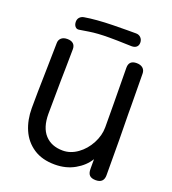

<svg xmlns="http://www.w3.org/2000/svg" viewBox="-154 -983 987 1102"><g transform="rotate(20 339.5 -432.5)"><path d="M606 -45Q606 3 557 3Q531 3 519 -9Q507 -21 507 -48V-107Q479 -61 426 -31Q373 -1 305 -1Q227 -1 174.5 -36Q122 -71 96.5 -129.5Q71 -188 71 -261Q71 -344 75 -504L78 -660Q78 -679 91 -691Q104 -703 128 -703Q152 -703 164.5 -691.5Q177 -680 177 -659Q177 -604 175.5 -547.5Q174 -491 174 -467Q172 -339 172 -262Q172 -179 211.5 -135.5Q251 -92 321 -92Q368 -92 410.5 -122.5Q453 -153 479 -202Q505 -251 505 -301Q505 -406 502 -664Q502 -709 549 -709Q573 -709 587 -697Q601 -685 601 -663Q601 -603 603 -465V-427Q606 -286 606 -45ZM139 -813Q139 -829 148.5 -839.5Q158 -850 174 -853Q244 -865 347 -867Q378 -868 433 -868H487Q505 -868 516.5 -856Q528 -844 528 -826Q528 -809 517.5 -799.5Q507 -790 488 -790Q467 -790 452 -791Q402 -793 351 -793Q279 -793 229.5 -785Q180 -777 173 -776Q158 -773 148.5 -784Q139 -795 139 -813Z"/></g></svg>

Font: Mali Medium
Style: Regular
Weight: 500
Version: Version 1.000; ttfautohint (v1.6)